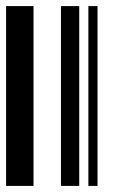

<svg xmlns="http://www.w3.org/2000/svg" viewBox="-20 -610 370 630"><path d="M0 0V-590H90V0ZM180 0V-590H240V0ZM270 0V-590H300V0Z"/></svg>

Font: Libre Barcode 128
Style: Regular
Weight: 400
Version: Version 1.005; ttfautohint (v1.8.3)